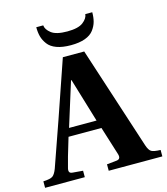

<svg xmlns="http://www.w3.org/2000/svg" viewBox="-157 -995 948 1093"><g transform="rotate(-15 317.5 -448.0)"><path d="M-28 0V-38Q13 -40 27 -49.5Q41 -59 53 -90Q56 -99 146 -355L262 -692H388L585 -86Q595 -56 609 -47.5Q623 -39 663 -38V0H347V-38L405 -44Q433 -47 422 -80L370 -246H176Q136 -115 128 -79Q123 -63 126.5 -53.5Q130 -44 146 -43L206 -38V0ZM192 -294H354L276 -553H273ZM160 -896H201Q203 -871 231.5 -849Q260 -827 325 -827Q390 -827 418.5 -849Q447 -871 449 -896H490Q490 -865 483.5 -841Q477 -817 460 -794Q443 -771 409 -758.5Q375 -746 325 -746Q275 -746 241 -758.5Q207 -771 190 -794Q173 -817 166.5 -841Q160 -865 160 -896Z"/></g></svg>

Font: Heuristica
Style: Bold
Weight: 700
Version: Version 1.0.2